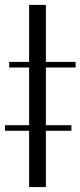

<svg xmlns="http://www.w3.org/2000/svg" viewBox="-114 -760 327 780"><path d="M72.4 -740.1V0H4.3V-740.1ZM-76.7 -485.8V-508.5H193.2V-485.8ZM-93.8 -228.7V-251.4H176.1V-228.7Z"/></svg>

Font: Inter Thin BETA
Style: Regular
Weight: 100
Designer: Rasmus Andersson
Foundry: rsms
Version: Version 3.011;git-f93a4a705